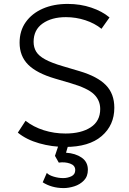

<svg xmlns="http://www.w3.org/2000/svg" viewBox="-20 -735 660 980"><path d="M313.5 15Q245.5 15 180.2 -3.5Q115 -22 71 -58L110.5 -118.5Q150.5 -87 203.5 -70.2Q256.5 -53.5 314.5 -53.5Q394.5 -53.5 443 -85.2Q491.5 -117 491.5 -178.5Q491.5 -223 459.5 -254Q427.5 -285 340.5 -310.5L260.5 -334Q167 -361.5 123.5 -405.2Q80 -449 80 -517Q80 -578 111.5 -622.2Q143 -666.5 198.2 -690.8Q253.5 -715 325.5 -715Q390 -715 445.8 -696.2Q501.5 -677.5 539 -646L498 -588Q463.5 -616 415.5 -631.8Q367.5 -647.5 316.5 -647.5Q243.5 -647.5 197.5 -615Q151.5 -582.5 151.5 -521.5Q151.5 -493 164.8 -471.2Q178 -449.5 210.5 -431.8Q243 -414 301 -397L387 -371.5Q477.5 -344.5 520.5 -300.5Q563.5 -256.5 563.5 -185Q563.5 -96 499 -40.5Q434.5 15 313.5 15ZM305 225Q273.5 225 246.5 217.2Q219.5 209.5 198 195.5L219 147.5Q229 159 253.8 166.5Q278.5 174 302.5 174Q324.5 174 344.2 164.8Q364 155.5 364 133Q364 109 337.5 99.8Q311 90.5 280 95L260.5 60.5L287.5 -20H336L317 44.5Q365 47.5 396.8 69.5Q428.5 91.5 428.5 131.5Q428.5 165.5 408.2 186.2Q388 207 359.2 216Q330.5 225 305 225Z"/></svg>

Font: Geologica ExtraLight
Style: Regular
Weight: 200
Designer: Sindre Bremnes, Frode Helland
Foundry: Monokrom Skriftforlag AS
Version: Version 1.010; ttfautohint (v1.8.4.7-5d5b);gftools[0.9.28]